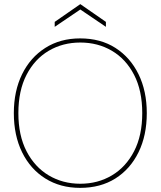

<svg xmlns="http://www.w3.org/2000/svg" viewBox="-20 -898 778 930"><path d="M368 12Q272 12 199.5 -33.5Q127 -79 87 -160.5Q47 -242 47 -350Q47 -457 87 -538.5Q127 -620 199.5 -666Q272 -712 368 -712Q467 -712 539 -666Q611 -620 651 -538.5Q691 -457 691 -350Q691 -242 651 -160.5Q611 -79 539 -33.5Q467 12 368 12ZM369 -8Q454 -8 522 -48.5Q590 -89 629.5 -165.5Q669 -242 669 -350Q669 -459 629.5 -535.5Q590 -612 522 -652Q454 -692 369 -692Q284 -692 216 -652Q148 -612 108.5 -535.5Q69 -459 69 -350Q69 -242 108.5 -165.5Q148 -89 216 -48.5Q284 -8 369 -8ZM245 -768V-792L369 -878L493 -792V-768L369 -852Z"/></svg>

Font: DM Sans 11pt Thin
Style: Regular
Weight: 250
Version: Version 4.004;gftools[0.9.30]